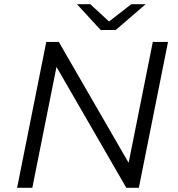

<svg xmlns="http://www.w3.org/2000/svg" viewBox="-20 -901 853 921"><path d="M62 0 202 -700H262L597 -120L713 -700H786L646 0H586L251 -580L135 0ZM463 -757 349 -881H413L503 -798L610 -881H679L535 -757Z"/></svg>

Font: Montserrat
Style: Italic
Weight: 400
Italic angle: -11.3°
Designer: Julieta Ulanovsky
Foundry: Julieta Ulanovsky
Version: Version 9.000; ttfautohint (v1.8.4.7-5d5b)